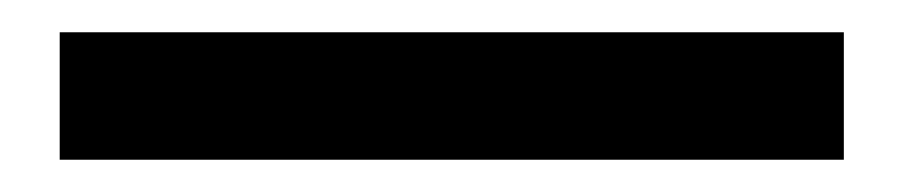

<svg xmlns="http://www.w3.org/2000/svg" viewBox="-20 43 560 119"><path d="M503 142H17V63H503Z"/></svg>

Font: Trujillo
Style: Regular
Weight: 400
Designer: Fira Sans original fonts by bBox Type GmbH, Carrois Corporate GbR, & Edenspiekermann AG / Changes by Cristiano Sobral
Foundry: Fira Sans original fonts by bBox Type GmbH, Carrois Corporate GbR, & Edenspiekermann AG / Changes by Cristiano Sobral
Version: Version 4.301;October 17, 2021;FontCreator 14.0.0.2814 64-bi